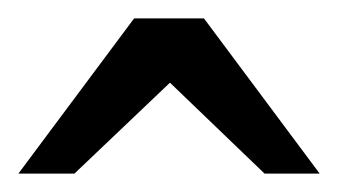

<svg xmlns="http://www.w3.org/2000/svg" viewBox="-20 -740 368 209"><path d="M268 -551H328L202 -720H126L0 -551H61L165 -650Z"/></svg>

Font: Veleka
Style: Regular
Weight: 400
Designer: Stefan Peev, Context Ltd, 2016; SIL International, 1997-2014.
Foundry: Stefan Peev, Context Ltd, 2016
Version: Version 1.000